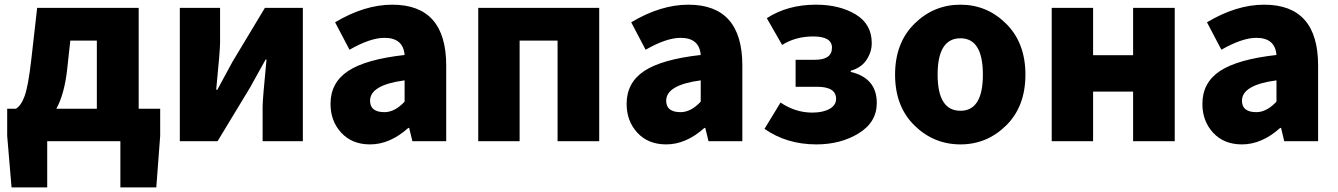

<svg xmlns="http://www.w3.org/2000/svg" viewBox="-20 -603 5714 820"><path d="M280.3 -429.7 266.6 -304.7Q254.9 -201.2 220.7 -138.7H393.6V-429.7ZM572.3 -138.7H664.1V-22.5L647.5 197.3H494.1V0H181.6V197.3H29.3L10.7 -22.5V-138.7H47.9Q70.3 -151.4 85.4 -193.4Q100.6 -235.4 113.3 -345.7L138.7 -569.3H572.3Z M748 0V-569.3H919.9V-420.9Q919.9 -387.7 903.3 -219.7H908.2Q916 -235.4 939.9 -278.3Q963.9 -321.3 972.7 -338.9L1111.3 -569.3H1273.4V0H1101.6V-148.4Q1101.6 -177.7 1118.2 -348.6H1114.3Q1104.5 -331.1 1080.6 -288.1Q1056.6 -245.1 1048.8 -230.5L909.2 0Z M1560.5 13.7Q1483.4 13.7 1437.5 -36.1Q1391.6 -85.9 1391.6 -159.2Q1391.6 -250 1466.8 -299.8Q1542 -349.6 1708 -368.2Q1702.1 -441.4 1622.1 -441.4Q1561.5 -441.4 1472.7 -390.6L1411.1 -507.8Q1537.1 -583 1655.3 -583Q1885.7 -583 1885.7 -323.2V0H1741.2L1727.5 -56.6H1723.6Q1645.5 13.7 1560.5 13.7ZM1622.1 -124Q1666 -124 1708 -168.9V-259.8Q1560.5 -240.2 1560.5 -172.9Q1560.5 -124 1622.1 -124Z M2022.5 0V-569.3H2539.1V0H2361.3V-429.7H2199.2V0Z M2825.2 13.7Q2748 13.7 2702.1 -36.1Q2656.2 -85.9 2656.2 -159.2Q2656.2 -250 2731.4 -299.8Q2806.6 -349.6 2972.7 -368.2Q2966.8 -441.4 2886.7 -441.4Q2826.2 -441.4 2737.3 -390.6L2675.8 -507.8Q2801.8 -583 2919.9 -583Q3150.4 -583 3150.4 -323.2V0H3005.9L2992.2 -56.6H2988.3Q2910.2 13.7 2825.2 13.7ZM2886.7 -124Q2930.7 -124 2972.7 -168.9V-259.8Q2825.2 -240.2 2825.2 -172.9Q2825.2 -124 2886.7 -124Z M3466.8 13.7Q3339.8 13.7 3245.1 -52.7L3313.5 -165Q3377 -122.1 3449.2 -122.1Q3494.1 -122.1 3522.5 -137.7Q3550.8 -153.3 3550.8 -180.7Q3550.8 -232.4 3469.7 -232.4H3377.9V-347.7H3460.9Q3533.2 -347.7 3533.2 -399.4Q3533.2 -447.3 3453.1 -447.3Q3377.9 -447.3 3320.3 -411.1L3254.9 -525.4Q3343.8 -583 3464.8 -583Q3565.4 -583 3634.3 -541.5Q3703.1 -500 3703.1 -418.9Q3703.1 -380.9 3680.7 -347.2Q3658.2 -313.5 3613.3 -300.8V-295.9Q3724.6 -269.5 3724.6 -163.1Q3724.6 -81.1 3647.5 -33.7Q3570.3 13.7 3466.8 13.7Z M4082 13.7Q3967.8 13.7 3885.3 -67.4Q3802.7 -148.4 3802.7 -284.2Q3802.7 -419.9 3885.3 -501.5Q3967.8 -583 4082 -583Q4195.3 -583 4277.3 -501.5Q4359.4 -419.9 4359.4 -284.2Q4359.4 -148.4 4277.3 -67.4Q4195.3 13.7 4082 13.7ZM4082 -129.9Q4177.7 -129.9 4177.7 -284.2Q4177.7 -439.5 4082 -439.5Q3984.4 -439.5 3984.4 -284.2Q3984.4 -129.9 4082 -129.9Z M4471.7 0V-569.3H4648.4V-367.2H4819.3V-569.3H4997.1V0H4819.3V-211.9H4648.4V0Z M5284.2 13.7Q5207 13.7 5161.1 -36.1Q5115.2 -85.9 5115.2 -159.2Q5115.2 -250 5190.4 -299.8Q5265.6 -349.6 5431.6 -368.2Q5425.8 -441.4 5345.7 -441.4Q5285.2 -441.4 5196.3 -390.6L5134.8 -507.8Q5260.7 -583 5378.9 -583Q5609.4 -583 5609.4 -323.2V0H5464.8L5451.2 -56.6H5447.3Q5369.1 13.7 5284.2 13.7ZM5345.7 -124Q5389.6 -124 5431.6 -168.9V-259.8Q5284.2 -240.2 5284.2 -172.9Q5284.2 -124 5345.7 -124Z"/></svg>

Font: Gen Shin Gothic Heavy
Style: Bold
Weight: 900
Designer: [Source Han Sans]
Ryoko NISHIZUKA  (kana & ideographs); Paul D. Hunt (Latin, Greek & Cyrillic); Wenlong ZHANG  (bopomofo
Version: Version 1.002.20150607